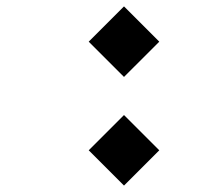

<svg xmlns="http://www.w3.org/2000/svg" viewBox="-20 -578 675 598"><path d="M476.1 -109.9 366.2 0 256.3 -109.9 366.2 -219.7ZM476.1 -448.2 366.2 -338.4 256.3 -448.2 366.2 -558.1Z"/></svg>

Font: Cardo-Italic
Style: Italic
Weight: 400
Italic angle: -12°
Designer: David J. Perry
Foundry: David J. Perry
Version: Version 0.991